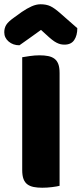

<svg xmlns="http://www.w3.org/2000/svg" viewBox="-39 -874 382 899"><path d="M153 -734Q122 -711 98 -694.5Q74 -678 52 -662Q22 -662 1.5 -679.5Q-19 -697 -19 -723Q-19 -743 -9.5 -758Q0 -773 27 -792L63 -818Q88 -835 109.5 -844.5Q131 -854 151 -854Q178 -854 197 -845Q216 -836 242 -813L323 -742Q323 -708 308.5 -686.5Q294 -665 263 -665Q253 -665 244.5 -667Q236 -669 226 -674Q216 -679 204 -688.5Q192 -698 176 -713ZM240 -4Q229 -1 205.5 2Q182 5 159 5Q136 5 118.5 1.5Q101 -2 89 -11Q77 -20 71 -36Q65 -52 65 -78V-606Q76 -608 100 -611.5Q124 -615 146 -615Q169 -615 186.5 -611.5Q204 -608 216 -599Q228 -590 234 -574Q240 -558 240 -532Z"/></svg>

Font: BALOOCHETTANREGULAR
Style: Book
Weight: 400
Designer: Maithili Shingre and Ek Type
Foundry: Ek Type
Version: Version 1.100;PS 1.000;hotconv 1.0.88;makeotf.lib2.5.647800;